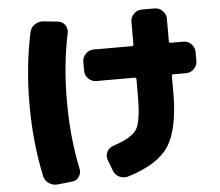

<svg xmlns="http://www.w3.org/2000/svg" viewBox="-57 -854 1113 971"><g transform="rotate(-5 500.0 -368.0)"><path d="M893 -610Q916 -610 933 -593Q950 -576 950 -553V-507Q950 -484 933 -467Q916 -450 893 -450H829Q820 -450 820 -441V-360Q820 -173 764 -87Q708 -1 555 45Q532 52 510 41Q488 30 480 7L460 -47Q452 -69 462 -89Q472 -109 494 -116Q592 -148 616 -189.5Q640 -231 640 -360V-441Q640 -450 631 -450H437Q414 -450 397 -467Q380 -484 380 -507V-553Q380 -576 397 -593Q414 -610 437 -610H631Q640 -610 640 -619V-733Q640 -756 657 -773Q674 -790 697 -790H763Q786 -790 803 -773Q820 -756 820 -733V-619Q820 -610 829 -610ZM271 -766Q293 -764 306 -745Q319 -726 314 -704Q280 -546 280 -360Q280 -174 314 -16Q319 6 306 25Q293 44 271 46L196 54Q172 56 152 42.5Q132 29 127 5Q90 -167 90 -360Q90 -553 127 -725Q132 -749 152 -762.5Q172 -776 196 -774Z"/></g></svg>

Font: Rounded Mplus 1c Black
Style: Regular
Weight: 900
Version: Version 1.059.20150529